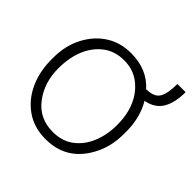

<svg xmlns="http://www.w3.org/2000/svg" viewBox="-156 -713 846 846"><g transform="rotate(45 267.0 -289.5)"><path d="M244 2Q172 2 120.5 -34Q69 -70 41.5 -130Q14 -190 14 -265V-275Q14 -352 45 -410.5Q76 -469 126.5 -501Q177 -533 243 -533Q343 -533 402 -467Q452 -468 467.5 -495.5Q483 -523 483 -581H534Q534 -515 510.5 -475.5Q487 -436 433 -426Q470 -364 472 -281V-259Q472 -179 439 -118Q376 2 244 2ZM244 -43Q302 -43 342 -73.5Q382 -104 402.5 -154.5Q423 -205 423 -265Q423 -330 401.5 -379Q380 -428 339.5 -458.5Q299 -489 243 -489Q186 -489 145.5 -458Q105 -427 84 -376Q63 -325 63 -258Q63 -170 111.5 -106.5Q160 -43 244 -43Z"/></g></svg>

Font: LXGW 975 Gothic SC 200W
Style: Regular
Weight: 200
Version: Version 2.01;February 25, 2021